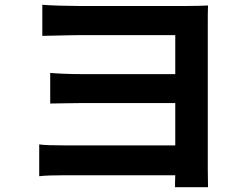

<svg xmlns="http://www.w3.org/2000/svg" viewBox="-20 -746 1040 803"><path d="M849 -38V-642C849 -670 849 -707 850 -723C830 -722 794 -721 763 -721H308C263 -721 190 -723 157 -726V-596C189 -596 262 -599 308 -599H713V-436H322C275 -436 223 -438 190 -441V-313C217 -313 277 -315 322 -315H713V-138H247C202 -138 164 -139 144 -142V-9C165 -12 210 -13 246 -13H713C712 6 712 25 712 37H850C850 17 849 -17 849 -38Z"/></svg>

Font: Spoqa Han Sans Neo Bold
Style: Bold
Weight: 700
Designer: [Spoqa Han Sans Neo] Dong-huui Kim  Younghwa Kang  Yujin Lee  [Noto Sans] Ryoko NISHIZUKA  (kana & ideographs); Paul D. 
Foundry: Spoqa (http://www.spoqa-han-sans.com)
Version: Version 1.100;hotconv 1.0.109;makeotfexe 2.5.65596